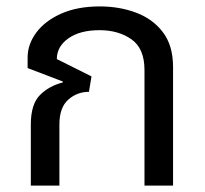

<svg xmlns="http://www.w3.org/2000/svg" viewBox="-20 -578 640 598"><path d="M76 0V-190Q76 -253 104 -281.5Q132 -310 175 -321L176 -324L66 -366V-399Q66 -440 93 -476.5Q120 -513 170.5 -535.5Q221 -558 291 -558Q352 -558 404 -538.5Q456 -519 487.5 -477.5Q519 -436 519 -369V0H430V-360Q430 -427 389.5 -455.5Q349 -484 290 -484Q229 -484 193 -458.5Q157 -433 157 -394L265 -340L257 -292Q220 -292 192.5 -267.5Q165 -243 165 -190V0Z"/></svg>

Font: Go Noto Kurrent-Regular
Style: Regular
Weight: 400
Designer: Monotype Design Team
Foundry: Monotype Imaging Inc.
Version: Version 2.012; ttfautohint (v1.8.4.7-5d5b)